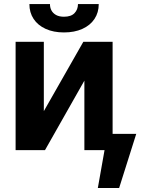

<svg xmlns="http://www.w3.org/2000/svg" viewBox="-20 -735 714 940"><path d="M388 -530.4H531.3V0H393.1V-340.2L200.3 0H56.4V-530.4H194.6V-190.9ZM293.3 -576.2Q241.9 -576.2 203.6 -593.6Q165.3 -611 144.6 -642.3Q123.9 -673.6 123.9 -715H224.7Q224.5 -698.1 231.7 -684.3Q238.9 -670.6 254.1 -661.8Q269.4 -653.1 293.3 -653.1Q327.9 -653.1 344.7 -670.6Q361.6 -688.1 361.8 -715H463.4Q463.4 -673.6 442.6 -642.3Q421.9 -611 383.3 -593.6Q344.8 -576.2 293.3 -576.2ZM563.3 185.3H459L505.9 -79.5H647Z"/></svg>

Font: Pretendard Variable
Style: Regular
Weight: 400
Designer: Base glyphs from Inter by Rasmus Andersson; Hangul glyphs from Noto Sans CJK(Source Han Sans) by Jang Soo-young and Kang
Foundry: Kil Hyung-jin
Version: Version 1.100;FEAKit 1.0